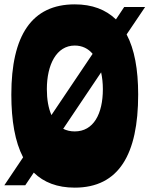

<svg xmlns="http://www.w3.org/2000/svg" viewBox="-34 -850 686 881"><path d="M309 -830C112 -830 18 -688 18 -416C18 -296 35 -199 72 -128L-14 0H82L121 -58C167 -13 229 11 309 11C512 11 600 -143 600 -416C600 -532 583 -624 547 -692L632 -818H536L498 -761C451 -806 389 -830 309 -830ZM181 -441C181 -553 225 -641 309 -641C343 -641 371 -627 391 -603L202 -322C188 -354 181 -394 181 -441ZM309 -247C289 -247 272 -251 256 -259L430 -518C435 -495 438 -469 438 -441C438 -327 395 -247 309 -247Z"/></svg>

Font: Ranchers
Style: Regular
Weight: 400
Designer: Pablo Impallari, Brenda Gallo
Foundry: Pablo Impallari, Brenda Gallo
Version: Version 1.000